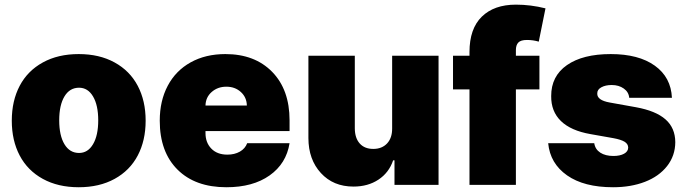

<svg xmlns="http://www.w3.org/2000/svg" viewBox="-20 -781 2898 811"><path d="M464.1 -25.4Q399.9 9.9 312.5 9.9Q225.1 9.9 160.9 -25.4Q96.6 -60.7 63.2 -124.1Q29.8 -187.5 29.8 -271.3Q29.8 -355.1 63.2 -418.5Q96.6 -481.9 160.9 -517.2Q225.1 -552.6 312.5 -552.6Q399.9 -552.6 464.1 -517.2Q528.4 -481.9 561.8 -418.5Q595.2 -355.1 595.2 -271.3Q595.2 -187.5 561.8 -124.1Q528.4 -60.7 464.1 -25.4ZM313.9 -134.9Q351.2 -134.9 373 -171.9Q394.9 -208.8 394.9 -272.7Q394.9 -336.6 373 -373.6Q351.2 -410.5 313.9 -410.5Q274.5 -410.5 252.3 -373.8Q230.1 -337 230.1 -272.7Q230.1 -208.5 252.3 -171.7Q274.5 -134.9 313.9 -134.9Z M936.1 9.9Q804.7 9.9 729.8 -64.6Q654.8 -139.2 654.8 -271.3Q654.8 -355.1 688.6 -418.9Q722.3 -482.6 785.3 -517.6Q848.4 -552.6 931.8 -552.6Q1056.1 -552.6 1129.6 -477.5Q1203.1 -402.3 1203.1 -272.7V-227.3H848V-218.8Q848 -178.6 872.7 -153.2Q897.4 -127.8 940.3 -127.8Q970.9 -127.8 993.3 -140.6Q1015.6 -153.4 1024.1 -176.1H1203.1Q1189.3 -89.8 1118.8 -40Q1048.3 9.9 936.1 9.9ZM848 -335.2H1022.7Q1022 -370 997.3 -392.4Q972.7 -414.8 936.1 -414.8Q899.5 -414.8 874.1 -392.4Q848.7 -370 848 -335.2Z M1636.4 -238.6V-545.5H1832.4V0H1646.3V-103.7H1640.6Q1622.9 -51.5 1578.5 -22.2Q1534.1 7.1 1473 7.1Q1387.8 7.1 1335.4 -50.1Q1283 -107.2 1282.7 -197.4V-545.5H1478.7V-238.6Q1479 -197.8 1499.5 -174.9Q1519.9 -152 1556.8 -152Q1593.4 -152 1615.1 -175.2Q1636.7 -198.5 1636.4 -238.6Z M2258.5 -545.5V-403.4H2159.1V0H1963.1V-403.4H1893.5V-545.5H1963.1V-561.1Q1963.1 -659.8 2015.1 -710.6Q2067.1 -761.4 2159.1 -761.4Q2221.6 -761.4 2284.1 -745.7L2255.7 -605.1Q2231.9 -612.2 2206 -612.2Q2179.7 -612.2 2169.4 -601.4Q2159.1 -590.6 2159.1 -569.6V-545.5Z M2818.2 -367.9H2637.8Q2635.7 -392.4 2614.7 -407.1Q2593.8 -421.9 2563.9 -421.9Q2537.6 -421.9 2520.1 -412.3Q2502.5 -402.7 2502.8 -386.4Q2501.4 -357.6 2555.4 -348L2666.2 -328.1Q2750 -312.9 2791 -276.8Q2832 -240.8 2832.4 -180.4Q2832 -123.2 2797.8 -79.5Q2763.5 -35.9 2704.2 -13Q2644.9 9.9 2569.6 9.9Q2446.7 9.9 2375.2 -40.3Q2303.6 -90.6 2295.5 -176.1H2490.1Q2494 -150.2 2515.6 -136.2Q2537.3 -122.2 2571 -122.2Q2598.7 -122.2 2615.9 -131.6Q2633.2 -141 2633.5 -157.7Q2633.2 -172.9 2618.3 -182.2Q2603.3 -191.4 2571 -197.4L2474.4 -214.5Q2391.3 -229 2349.4 -269.7Q2307.5 -310.4 2308.2 -375Q2307.9 -459.5 2374.8 -506Q2441.8 -552.6 2559.7 -552.6Q2677.6 -552.6 2745.9 -503.6Q2814.3 -454.5 2818.2 -367.9Z"/></svg>

Font: Karasuma Gothic
Style: Black
Weight: 900
Designer: Rasmus Andersson / Ryoko Nishizuka
Foundry: Genbu
Version: Version 1.00